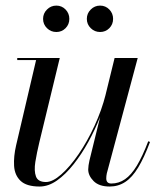

<svg xmlns="http://www.w3.org/2000/svg" viewBox="-20 -672 607 702"><path d="M125 10Q77 10 55.2 -10.8Q33.5 -31.5 31.5 -65.8Q29.5 -100 39 -141L112 -452.5H43V-460H198.5L124 -152.5Q114.5 -113 109.2 -80Q104 -47 111.5 -26.8Q119 -6.5 148 -6.5Q172.5 -6.5 204.2 -34.5Q236 -62.5 267.8 -109Q299.5 -155.5 325.8 -212.5Q352 -269.5 366.5 -327H372.5Q363.5 -288.5 345.5 -243.2Q327.5 -198 303 -153.2Q278.5 -108.5 249.2 -71.5Q220 -34.5 188.5 -12.2Q157 10 125 10ZM381 10Q342 10 322.2 -10Q302.5 -30 302.5 -52.5Q302.5 -58.5 303.8 -67.8Q305 -77 307 -85L399 -460H483.5L370.5 -38Q369.5 -33.5 369 -28.8Q368.5 -24 368.5 -20Q368.5 -1 387 -1Q414.5 -1 437.2 -16.8Q460 -32.5 480.5 -66.5Q501 -100.5 522 -155.5L528.5 -153Q507 -95.5 485.2 -59.5Q463.5 -23.5 438 -6.8Q412.5 10 381 10ZM346 -555Q326 -555 311.8 -569Q297.5 -583 297.5 -603Q297.5 -623 311.8 -637.2Q326 -651.5 346 -651.5Q366 -651.5 379.8 -637.2Q393.5 -623 393.5 -603Q393.5 -583 379.8 -569Q366 -555 346 -555ZM186 -555Q166 -555 151.8 -569Q137.5 -583 137.5 -603Q137.5 -623 151.8 -637.2Q166 -651.5 186 -651.5Q206 -651.5 219.8 -637.2Q233.5 -623 233.5 -603Q233.5 -583 219.8 -569Q206 -555 186 -555Z"/></svg>

Font: Bodoni Moda 28pt
Style: Italic
Weight: 400
Italic angle: -13°
Designer: Owen Earl
Foundry: indestructible type
Version: Version 2.004